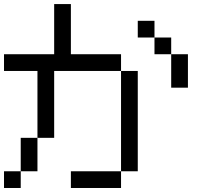

<svg xmlns="http://www.w3.org/2000/svg" viewBox="-20 -937 1040 957"><path d="M0 0V-83.3H83.3V0ZM0 -583.3V-666.7H250V-916.7H333.3V-666.7H583.3V-583.3H250V-250H166.7V-583.3ZM750 -833.3V-750H666.7V-833.3ZM750 -750H833.3V-666.7H750ZM166.7 -83.3H83.3V-250H166.7ZM916.7 -500H833.3V-666.7H916.7ZM333.3 0V-83.3H583.3V0ZM666.7 -83.3H583.3V-583.3H666.7Z"/></svg>

Font: GalmuriMono11 Regular
Style: Regular
Weight: 400
Designer: Lee Minseo (quiple)
Version: Version 2.399;hotconv 1.1.1;makeotfexe 2.6.0 DEVELOPMENT